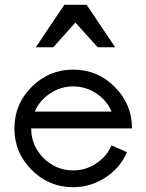

<svg xmlns="http://www.w3.org/2000/svg" viewBox="-20 -770 610 800"><path d="M129 -573 248 -750H341L460 -573H387L294 -676L202 -573ZM125 -305H445Q425 -352 381 -381Q337 -410 285 -410Q233 -410 189 -381Q145 -352 125 -305ZM445 -165V-164L509 -136Q481 -70 419 -30Q357 10 285 10Q184 10 112 -62Q40 -134 40 -235Q40 -336 112 -408Q184 -480 285 -480Q386 -480 458 -408Q530 -336 530 -235H110Q110 -163 161.5 -111.5Q213 -60 285 -60Q337 -60 381 -89Q425 -118 445 -165Z"/></svg>

Font: HansKendrickRegular
Style: Regular
Weight: 400
Designer: Alfredo Marco Pradil
Foundry: Hanken Studio
Version: Version 1.000;PS 001.001;hotconv 1.0.56